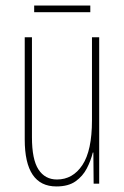

<svg xmlns="http://www.w3.org/2000/svg" viewBox="-20 -661 448 691"><path d="M337 -527V0H317L316 -112H314Q307 -83 292.5 -55Q278 -27 252 -8.5Q226 10 183 10Q69 10 69 -159V-527H95V-167Q95 -87 118.5 -51Q142 -15 185 -15Q242 -15 276.5 -67Q311 -119 311 -228V-527ZM305 -641V-617H103V-641Z"/></svg>

Font: Noto Sans ExtraCondensed Thin
Style: Regular
Weight: 100
Width: 2
Designer: Monotype Design Team
Foundry: Monotype Imaging Inc.
Version: Version 2.013; ttfautohint (v1.8.4.7-5d5b)